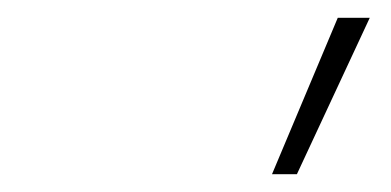

<svg xmlns="http://www.w3.org/2000/svg" viewBox="-20 -828 440 216"><path d="M286 -632 360 -808H396L314 -632Z"/></svg>

Font: Encode Sans Condensed Condensed Thin
Style: Regular
Weight: 100
Width: 3
Designer: Multiple Designers
Foundry: Impallari Type
Version: Version 3.000; ttfautohint (v1.8.3) -l 8 -r 50 -G 200 -x 14 